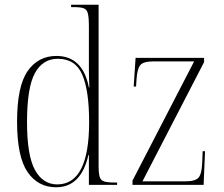

<svg xmlns="http://www.w3.org/2000/svg" viewBox="-20 -780 944 810"><path d="M217 10Q140 10 96 -54.5Q52 -119 52 -267Q52 -416 96.5 -480Q141 -544 218 -544Q329 -544 355 -411H357Q355 -453 355 -488Q355 -523 355 -549V-669Q355 -707 350.5 -724Q346 -741 332 -745.5Q318 -750 290 -750H280V-760H396V-79Q396 -49 400.5 -34Q405 -19 419.5 -14.5Q434 -10 463 -10H474V0H355V-126H353Q322 10 217 10ZM222 -2Q356 -3 356 -265Q356 -398 327 -465Q298 -532 224 -532Q160 -532 127 -471Q94 -410 94 -265Q94 -124 127.5 -63Q161 -2 222 -2ZM539 0V-18L799 -521H628Q585 -521 572 -505.5Q559 -490 556 -446L554 -415H544L552 -536H841V-518L581 -15H762Q804 -15 817.5 -30.5Q831 -46 833 -92L835 -142H845L839 0Z"/></svg>

Font: Noto Serif Display Condensed ExtraLight
Style: Regular
Weight: 200
Width: 3
Designer: Monotype Design Team
Foundry: Monotype Imaging Inc.
Version: Version 2.009